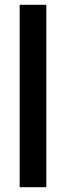

<svg xmlns="http://www.w3.org/2000/svg" viewBox="-20 -780 275 800"><path d="M173 0H62V-760H173Z"/></svg>

Font: Noto Sans Sinhala ExtraCondensed SemiBold
Style: Regular
Weight: 600
Width: 2
Designer: Jelle Bosma - Monotype Design Team
Foundry: Monotype Imaging Inc.
Version: Version 2.006; ttfautohint (v1.8.4.7-5d5b)